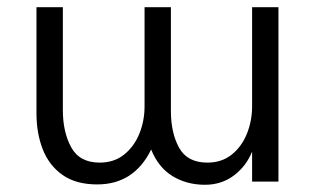

<svg xmlns="http://www.w3.org/2000/svg" viewBox="-20 -508 881 537"><path d="M553.2 8.8Q502.4 8.8 462.6 -15.4Q422.9 -39.6 402.8 -89.8Q355 7.8 252 7.8Q192.4 7.8 154.8 -18.8Q117.2 -45.4 99.6 -90.3Q82 -135.3 82 -190.9V-487.8H155.8V-199.7Q155.8 -138.7 179.2 -95.9Q202.6 -53.2 258.8 -53.2Q299.3 -53.2 327.4 -75.9Q355.5 -98.6 369.9 -134.5Q384.3 -170.4 384.3 -210.4V-487.8H458V-197.8Q458 -136.2 481 -94.7Q503.9 -53.2 560.1 -53.2Q600.1 -53.2 628.2 -75.7Q656.2 -98.1 670.7 -134.3Q685.1 -170.4 685.1 -210.4V-487.8H758.8V0H685.1V-84Q668.9 -43.5 634.3 -17.3Q599.6 8.8 553.2 8.8Z"/></svg>

Font: Acari Sans
Style: Regular
Weight: 400
Designer: Alfredo Marco Pradil and Stefan Peev
Foundry: Hanken Design Co.
Version: Version 1.045;February 4, 2021;FontCreator 13.0.0.2655 64-bi